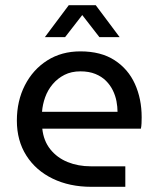

<svg xmlns="http://www.w3.org/2000/svg" viewBox="-20 -720 610 740"><path d="M332 0Q248 0 183 -31.5Q118 -63 81.5 -120.5Q45 -178 45 -255Q45 -331 76 -391.5Q107 -452 162 -487Q217 -522 290 -522Q369 -522 421.5 -488Q474 -454 500 -396.5Q526 -339 526 -268Q526 -257 525.5 -245Q525 -233 523 -224H143Q148 -177 174 -144.5Q200 -112 240.5 -95.5Q281 -79 330 -79H463V0ZM142 -289H433Q433 -308 429 -329.5Q425 -351 415 -371.5Q405 -392 388.5 -408.5Q372 -425 347.5 -435Q323 -445 290 -445Q255 -445 228.5 -431.5Q202 -418 183 -395.5Q164 -373 154 -345Q144 -317 142 -289ZM153 -577 245 -700H349L441 -577H363L297 -662L231 -577Z"/></svg>

Font: MuseoModerno Thin
Style: Regular
Weight: 400
Version: Version 1.003